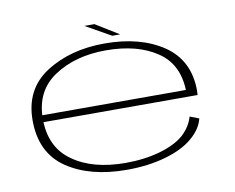

<svg xmlns="http://www.w3.org/2000/svg" viewBox="-76 -785 1090 891"><g transform="rotate(-10 469.0 -340.0)"><path d="M453.5 5.5V-27Q297.5 -27 204 -94.5Q109.5 -160.5 109.5 -295Q109.5 -426 208.5 -491.5Q308 -557.5 452 -557.5Q600.5 -557.5 693.5 -494.5Q782.5 -434.5 786.5 -312H100.5V-279.5H836Q837 -290 837 -300Q837 -442.5 729 -516.5Q620 -590 452 -590Q290.5 -590 176.5 -517Q61.5 -443.5 61.5 -296Q61.5 -142.5 171.5 -68Q280.5 5.5 453.5 5.5ZM453.5 -27V5.5Q554.5 5.5 636 -18Q717.5 -41 765.5 -82Q813 -122 825 -171L782 -187.5Q770 -143 731 -106Q690.5 -69.5 616 -48Q542 -27 453.5 -27ZM494 -619H531L421.5 -686.5H374Z"/></g></svg>

Font: Anybody ExtraExpanded ExtraLight
Style: Regular
Weight: 250
Width: 8
Version: Version 1.113;gftools[0.9.25]